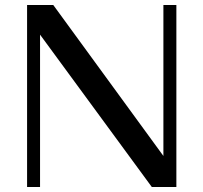

<svg xmlns="http://www.w3.org/2000/svg" viewBox="-20 -750 816 770"><path d="M88.6 0V-730H193.6L672.1 -74.1L635.3 -47.2V-730H687.3V0H588.9L119.1 -640.4L140.6 -647.6V0Z"/></svg>

Font: Savate ExtraLight
Style: Regular
Weight: 200
Designer: Max Esnée
Foundry: Plomb Type
Version: Version 2.000